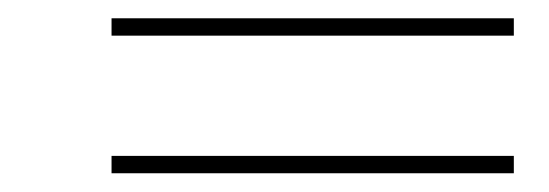

<svg xmlns="http://www.w3.org/2000/svg" viewBox="-20 -490 600 210"><path d="M102 -451V-470H542V-451ZM102 -300.5V-319.5H542V-300.5Z"/></svg>

Font: Bodoni Moda 11pt ExtraBold
Style: Italic
Weight: 800
Italic angle: -13°
Version: Version 2.004